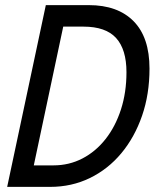

<svg xmlns="http://www.w3.org/2000/svg" viewBox="-20 -730 640 750"><path d="M8 0 159 -710H327Q440 -710 502 -647Q564 -584 564 -462Q564 -362 535 -278Q506 -194 454 -131.5Q402 -69 331 -34.5Q260 0 176 0ZM112 -84H189Q250 -84 302 -111Q354 -138 392.5 -187Q431 -236 452.5 -302.5Q474 -369 474 -448Q474 -537 433.5 -581.5Q393 -626 306 -626H227Z"/></svg>

Font: Geist Mono
Style: Italic
Weight: 400
Italic angle: -12°
Monospace: yes
Designer: Basement.studio, Andrés Briganti, Mateo Zaragoza
Foundry: Basement.studio, Vercel, Andrés Briganti, Guido Ferreyra, Mateo Zaragoza
Version: Version 1.500